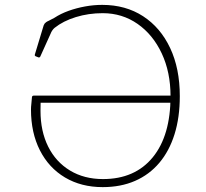

<svg xmlns="http://www.w3.org/2000/svg" viewBox="-20 -759 846 787"><path d="M401 8Q313 8 246.5 -31.5Q180 -71 143.5 -143Q107 -215 107 -310Q107 -321 108.5 -333Q110 -345 111 -361Q112 -367 118 -367H699V-338H129L148 -364Q147 -360 146.5 -341Q146 -322 146 -305Q146 -221 177.5 -158Q209 -95 267 -60Q325 -25 402 -25Q533 -25 606 -114Q679 -203 679 -365Q679 -463 643 -540Q607 -617 544 -661Q481 -705 401 -705Q343 -705 291 -689Q239 -673 204 -645Q199 -641 194.5 -634.5Q190 -628 187 -620L145 -527Q142 -522 137 -524L127 -528Q121 -530 123 -536L159 -655Q161 -660 163 -662.5Q165 -665 169 -668Q173 -671 180 -674L203 -686Q229 -703 261 -714.5Q293 -726 328.5 -732.5Q364 -739 399 -739Q495 -739 566.5 -692.5Q638 -646 677.5 -562Q717 -478 717 -365Q717 -278 695.5 -209Q674 -140 633 -91.5Q592 -43 533.5 -17.5Q475 8 401 8Z"/></svg>

Font: Hahmlet Thin
Style: Regular
Weight: 250
Version: Version 1.002